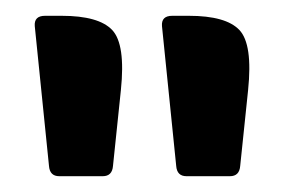

<svg xmlns="http://www.w3.org/2000/svg" viewBox="-20 -576 361 243"><path d="M42 -366 24 -543Q23 -556 37 -556H58Q105 -556 122 -538Q139 -520 133 -462L123 -366Q122 -353 110 -353H55Q43 -353 42 -366ZM203 -366 185 -543Q184 -556 198 -556H219Q266 -556 283 -538Q300 -520 294 -462L284 -366Q283 -353 271 -353H216Q204 -353 203 -366Z"/></svg>

Font: Zain ExtraBold
Style: Regular
Weight: 800
Designer: Zain,Boutros
Foundry: Mobile Telecommunications Company (Zain), 2024
Version: Version 1.50; ttfautohint (v1.8.4)